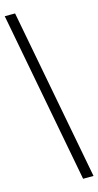

<svg xmlns="http://www.w3.org/2000/svg" viewBox="-141 -847 513 1005"><g transform="rotate(-15 116.0 -344.0)"><path d="M176 120 0 -808H56L232.5 120Z"/></g></svg>

Font: Encode Sans Cnd Lt
Style: Regular
Weight: 300
Width: 3
Designer: Multiple Designers
Foundry: Impallari Type
Version: Version 3.002; ttfautohint (v1.8.3) -l 8 -r 50 -G 200 -x 14 